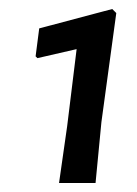

<svg xmlns="http://www.w3.org/2000/svg" viewBox="-20 -726 304 426"><path d="M229 -706 238 -697 205 -455 192 -320H111L129 -446L150 -617L63 -597L59 -601L67 -663Z"/></svg>

Font: Alegreya Sans SC Medium
Style: Italic
Weight: 500
Italic angle: -7°
Designer: Juan Pablo del Peral
Foundry: Huerta Tipografica
Version: Version 2.007